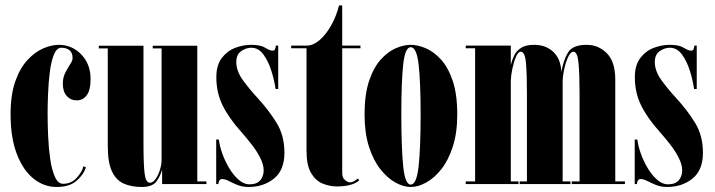

<svg xmlns="http://www.w3.org/2000/svg" viewBox="-20 -696 2702 726"><path d="M194 11Q146 11 106.5 -20.8Q67 -52.5 43.5 -114Q20 -175.5 20 -264Q20 -338 37.8 -388.2Q55.5 -438.5 83.8 -469Q112 -499.5 143.5 -513Q175 -526.5 202.5 -526.5Q252 -526.5 287.2 -490.2Q322.5 -454 322.5 -397Q322.5 -355 308 -335.8Q293.5 -316.5 270.5 -316.5Q247 -316.5 232.2 -333.2Q217.5 -350 217.5 -380Q217.5 -402.5 226.8 -420.8Q236 -439 245.2 -452.8Q254.5 -466.5 254.5 -476Q254.5 -496.5 242.8 -506Q231 -515.5 212 -515.5Q194.5 -515.5 184 -489.8Q173.5 -464 168.5 -424.8Q163.5 -385.5 161.8 -343.2Q160 -301 160 -268Q160 -227.5 162 -181.2Q164 -135 170 -94Q176 -53 187.8 -27Q199.5 -1 218.5 -1Q249.5 -1 270.2 -23.8Q291 -46.5 295.5 -67.5L305 -63Q294.5 -33 267.8 -11Q241 11 194 11Z M516 11Q476 11 447 -2.2Q418 -15.5 402.8 -49.2Q387.5 -83 387.5 -144V-513H353.5V-523H522.5V-158.5Q522.5 -72 527 -38.5Q531.5 -5 547 -5Q558.5 -5 568.8 -19.8Q579 -34.5 585 -54.5Q591 -74.5 591 -91V-513H557.5V-523H726V-10H760.5V0H593V-55.5Q587.5 -32.5 572.2 -10.8Q557 11 516 11Z M919.5 11Q897 11 878.2 3.5Q859.5 -4 845.2 -11.5Q831 -19 820 -19Q807.5 -19 805.5 0H797.5V-168.5H807.5Q810.5 -143.5 821 -114.2Q831.5 -85 847.5 -58.8Q863.5 -32.5 883 -15.8Q902.5 1 923 1Q951 1 964 -14.2Q977 -29.5 977 -52Q977 -73.5 964 -99.2Q951 -125 931.2 -150.2Q911.5 -175.5 892.5 -197Q846 -248.5 822 -297Q798 -345.5 798 -403.5Q798 -449.5 818.5 -476.5Q839 -503.5 869.2 -515Q899.5 -526.5 930 -526.5Q965.5 -526.5 982.8 -515.5Q1000 -504.5 1011 -504.5Q1018 -504.5 1020 -509.8Q1022 -515 1023 -523.5H1032V-359.5H1022Q1017.5 -391.5 1006.2 -427.8Q995 -464 976.2 -489.8Q957.5 -515.5 930 -515.5Q911 -515.5 892.2 -502.8Q873.5 -490 873.5 -461.5Q873.5 -427.5 898.2 -393.2Q923 -359 954.5 -325Q995.5 -280.5 1025.5 -232Q1055.5 -183.5 1055.5 -118.5Q1055.5 -52.5 1016 -20.8Q976.5 11 919.5 11Z M1254 9Q1226.5 9 1200 -1.8Q1173.5 -12.5 1156.2 -41.8Q1139 -71 1139 -126.5V-513.5H1081V-523.5H1139Q1164 -523.5 1188.2 -544.2Q1212.5 -565 1232 -599.5Q1251.5 -634 1262 -675.5H1274V-523.5H1343V-513.5H1274V-42Q1274 -23 1284.8 -14.8Q1295.5 -6.5 1303.5 -6.5Q1312 -6.5 1320.8 -12Q1329.5 -17.5 1333 -21L1338.5 -14Q1312 9 1254 9Z M1533 11Q1505.5 11 1475.2 -5.8Q1445 -22.5 1418.2 -56.2Q1391.5 -90 1375 -141.8Q1358.5 -193.5 1358.5 -263.5Q1358.5 -339.5 1375.8 -390.5Q1393 -441.5 1420 -471.2Q1447 -501 1477 -513.8Q1507 -526.5 1533 -526.5Q1559 -526.5 1589.5 -513.8Q1620 -501 1647.2 -471.2Q1674.5 -441.5 1691.8 -390.5Q1709 -339.5 1709 -263.5Q1709 -193.5 1692.2 -141.8Q1675.5 -90 1648.8 -56.2Q1622 -22.5 1591.5 -5.8Q1561 11 1533 11ZM1533 2Q1555.5 2 1563 -68.5Q1570.5 -139 1570.5 -263.5Q1570.5 -385 1563 -451.2Q1555.5 -517.5 1533 -517.5Q1511.5 -517.5 1504.5 -451.2Q1497.5 -385 1497.5 -263.5Q1497.5 -139 1504.5 -68.5Q1511.5 2 1533 2Z M1741 0V-10H1776.5V-513.5H1741V-523.5H1911.5V-450.5Q1916 -469 1924.5 -486.5Q1933 -504 1950.5 -515.2Q1968 -526.5 2000 -526.5Q2044.5 -526.5 2072.8 -499.2Q2101 -472 2102.5 -423.5Q2111 -471.5 2128.8 -499Q2146.5 -526.5 2198.5 -526.5Q2243 -526.5 2274.8 -494.5Q2306.5 -462.5 2306.5 -395V-10H2343V0H2142V-10H2171.5V-340Q2171.5 -416 2167.5 -458.2Q2163.5 -500.5 2148 -500.5Q2138 -500.5 2129 -482Q2120 -463.5 2114 -437Q2108 -410.5 2107.5 -387V-10H2137V0H1945V-10H1972.5V-340Q1972.5 -416 1968.8 -458.2Q1965 -500.5 1949 -500.5Q1939 -500.5 1930.8 -480.8Q1922.5 -461 1917.2 -435.2Q1912 -409.5 1911.5 -391.5V-10H1940.5V0Z M2502 11Q2479.5 11 2460.8 3.5Q2442 -4 2427.8 -11.5Q2413.5 -19 2402.5 -19Q2390 -19 2388 0H2380V-168.5H2390Q2393 -143.5 2403.5 -114.2Q2414 -85 2430 -58.8Q2446 -32.5 2465.5 -15.8Q2485 1 2505.5 1Q2533.5 1 2546.5 -14.2Q2559.5 -29.5 2559.5 -52Q2559.5 -73.5 2546.5 -99.2Q2533.5 -125 2513.8 -150.2Q2494 -175.5 2475 -197Q2428.5 -248.5 2404.5 -297Q2380.5 -345.5 2380.5 -403.5Q2380.5 -449.5 2401 -476.5Q2421.5 -503.5 2451.8 -515Q2482 -526.5 2512.5 -526.5Q2548 -526.5 2565.2 -515.5Q2582.5 -504.5 2593.5 -504.5Q2600.5 -504.5 2602.5 -509.8Q2604.5 -515 2605.5 -523.5H2614.5V-359.5H2604.5Q2600 -391.5 2588.8 -427.8Q2577.5 -464 2558.8 -489.8Q2540 -515.5 2512.5 -515.5Q2493.5 -515.5 2474.8 -502.8Q2456 -490 2456 -461.5Q2456 -427.5 2480.8 -393.2Q2505.5 -359 2537 -325Q2578 -280.5 2608 -232Q2638 -183.5 2638 -118.5Q2638 -52.5 2598.5 -20.8Q2559 11 2502 11Z"/></svg>

Font: Imbue 100pt ExtraBold
Style: Regular
Weight: 800
Designer: Tyler Finck
Foundry: Etcetera Type Company
Version: Version 1.102; ttfautohint (v1.8.3)